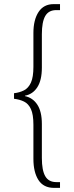

<svg xmlns="http://www.w3.org/2000/svg" viewBox="-20 -780 360 931"><path d="M242 131Q191 131 166.5 93Q142 55 142 -10V-175Q142 -225 130 -251Q118 -277 96.5 -287.5Q75 -298 48 -301V-328Q75 -331 96.5 -342Q118 -353 130 -379.5Q142 -406 142 -456V-620Q142 -684 167 -722Q192 -760 240 -760H271V-731H253Q216 -731 199.5 -702.5Q183 -674 183 -614V-452Q183 -391 161 -357Q139 -323 101 -316V-314Q139 -306 161 -272.5Q183 -239 183 -179V-14Q183 46 199.5 74.5Q216 103 253 103H271V131Z"/></svg>

Font: Noto Serif Hebrew ExtraCondensed ExtraLight
Style: Regular
Weight: 200
Width: 2
Designer: Monotype Design Team
Foundry: Monotype Imaging Inc.
Version: Version 2.004; ttfautohint (v1.8.4.7-5d5b)